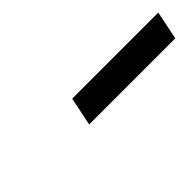

<svg xmlns="http://www.w3.org/2000/svg" viewBox="15 -842 432 432"><g transform="rotate(-45 231.5 -626.0)"><path d="M189 -660 175 -592H449L463 -660Z"/></g></svg>

Font: LT Wave Text Italic
Style: Regular
Weight: 400
Designer: Daniel Lyons
Version: Version 2.5 (Glyphs App)